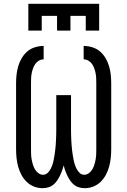

<svg xmlns="http://www.w3.org/2000/svg" viewBox="-20 -975 665 1003"><path d="M423 8Q408 8 393.5 4Q379 0 367.5 -9Q356 -18 347.5 -30.5Q339 -43 332.5 -56Q326 -69 321 -83Q316 -97 313 -111Q309 -97 304 -83Q299 -69 292.5 -56Q286 -43 277.5 -30.5Q269 -18 257.5 -9Q246 0 231.5 4Q217 8 202 8Q179 8 157.5 -0.5Q136 -9 119.5 -25Q103 -41 92 -61.5Q81 -82 75 -104Q69 -126 66.5 -149Q64 -172 64 -195V-540Q64 -563 66.5 -585.5Q69 -608 75.5 -630Q82 -652 94 -672Q106 -692 123 -706.5Q140 -721 162.5 -728Q185 -735 208 -735V-665Q195 -665 183 -658Q171 -651 164 -640.5Q157 -630 152.5 -617.5Q148 -605 145.5 -592Q143 -579 142.5 -566Q142 -553 142 -540V-195Q142 -182 142.5 -168.5Q143 -155 145.5 -141.5Q148 -128 152 -115Q156 -102 162.5 -90.5Q169 -79 180.5 -70.5Q192 -62 205 -62Q218 -62 228 -71Q238 -80 244 -91.5Q250 -103 254 -115Q258 -127 260.5 -140Q263 -153 265 -165.5Q267 -178 268.5 -191Q270 -204 271 -216.5Q272 -229 272.5 -242Q273 -255 273.5 -268Q274 -281 274 -294V-478H351V-294Q351 -281 351.5 -268Q352 -255 352.5 -242Q353 -229 354 -216.5Q355 -204 356.5 -191Q358 -178 360 -165.5Q362 -153 364.5 -140Q367 -127 371 -115Q375 -103 381 -91.5Q387 -80 397 -71Q407 -62 420 -62Q433 -62 444.5 -70.5Q456 -79 462.5 -90.5Q469 -102 473 -115Q477 -128 479.5 -141.5Q482 -155 482.5 -168.5Q483 -182 483 -195V-540Q483 -553 482.5 -566Q482 -579 479.5 -592Q477 -605 472.5 -617.5Q468 -630 461 -640.5Q454 -651 442 -658Q430 -665 417 -665V-735Q440 -735 462.5 -728Q485 -721 502 -706.5Q519 -692 531 -672Q543 -652 549.5 -630Q556 -608 558.5 -585.5Q561 -563 561 -540V-195Q561 -172 558.5 -149Q556 -126 550 -104Q544 -82 533 -61.5Q522 -41 505.5 -25Q489 -9 467.5 -0.5Q446 8 423 8ZM128 -815V-955H498V-815H428V-892H348V-815H278V-892H198V-815Z"/></svg>

Font: Zed Sans
Style: Regular
Weight: 400
Designer: Belleve Invis
Foundry: Belleve Invis
Version: Version 1.0.0; ttfautohint (v1.8.4)